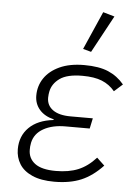

<svg xmlns="http://www.w3.org/2000/svg" viewBox="-55 -812 622 866"><g transform="rotate(5 256.5 -378.5)"><path d="M407 -113 442 -80Q396 -31 345 -9.5Q294 12 223 12Q163 12 123.5 -5.5Q84 -23 65.5 -53Q47 -83 47 -120Q47 -180 86 -218.5Q125 -257 196 -265L197 -268Q155 -278 132 -304.5Q109 -331 109 -368Q109 -412 132.5 -447Q156 -482 201.5 -503Q247 -524 313 -524Q380 -524 422 -506Q464 -488 494 -452L456 -418Q432 -447 397.5 -461Q363 -475 309 -475Q240 -475 206.5 -451Q173 -427 166 -391Q165 -385 164 -378.5Q163 -372 163 -363Q163 -328 191 -308Q219 -288 271 -288H372L362 -241H252Q193 -241 153 -218.5Q113 -196 104 -154Q102 -144 101.5 -137Q101 -130 101 -122Q101 -83 131.5 -60Q162 -37 226 -37Q285 -37 327.5 -54.5Q370 -72 407 -113ZM429 -754 338 -586 301 -596 377 -769Z"/></g></svg>

Font: IBM Plex Sans Light
Style: Italic
Weight: 300
Italic angle: -11.31°
Designer: Mike Abbink, Paul van der Laan, Pieter van Rosmalen
Foundry: Bold Monday
Version: Version 3.201